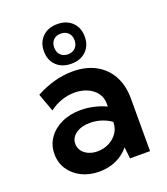

<svg xmlns="http://www.w3.org/2000/svg" viewBox="-138 -838 818 943"><g transform="rotate(-20 271.0 -366.0)"><path d="M486.8 0H382.3L375.5 -60.1Q348.6 -26.9 308.6 -8.5Q268.6 9.8 219.7 9.8Q168 9.8 127.4 -10.5Q86.9 -30.8 63.7 -65.9Q40.5 -101.1 40.5 -146Q40.5 -193.4 65.7 -229.2Q90.8 -265.1 134.5 -285.6Q178.2 -306.2 234.4 -306.2Q268.6 -306.2 303 -298.3Q337.4 -290.5 366.7 -276.4V-292Q366.7 -324.2 349.1 -347.7Q331.5 -371.1 301.8 -384Q272 -397 234.9 -397Q201.2 -397 167.5 -385.5Q133.8 -374 104.5 -351.6L70.3 -445.8Q117.2 -471.7 166.3 -484.9Q215.3 -498 262.2 -498Q331.1 -498 381.3 -470.9Q431.6 -443.8 459.2 -393.8Q486.8 -343.8 486.8 -275.9ZM244.6 -86.9Q276.4 -86.9 303.5 -100.1Q330.6 -113.3 347.9 -137Q365.2 -160.6 366.2 -191.4V-196.8Q343.3 -213.4 314.5 -222.4Q285.6 -231.4 256.3 -231.4Q211.4 -231.4 182.6 -211.2Q153.8 -190.9 153.8 -158.2Q153.8 -138.2 165.5 -121.8Q177.2 -105.5 198 -96.2Q218.8 -86.9 244.6 -86.9ZM271.5 -535.2Q223.1 -535.2 193.8 -563.5Q164.6 -591.8 164.6 -638.7Q164.6 -685.1 193.8 -713.6Q223.1 -742.2 271.5 -742.2Q319.3 -742.2 348.6 -713.6Q377.9 -685.1 377.9 -638.7Q377.9 -591.8 348.6 -563.5Q319.3 -535.2 271.5 -535.2ZM271.5 -584.5Q295.4 -584.5 310.1 -599.4Q324.7 -614.3 324.7 -638.7Q324.7 -663.1 310.1 -677.7Q295.4 -692.4 271.5 -692.4Q247.1 -692.4 232.7 -677.7Q218.3 -663.1 218.3 -638.7Q218.3 -614.3 232.7 -599.4Q247.1 -584.5 271.5 -584.5Z"/></g></svg>

Font: Kumbh Sans SemiBold
Style: Regular
Weight: 600
Version: Version 1.005